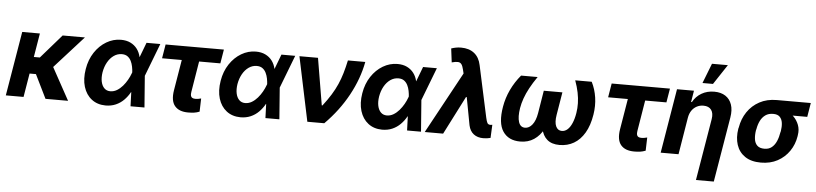

<svg xmlns="http://www.w3.org/2000/svg" viewBox="-52 -1102 6897 1622"><g transform="rotate(5 3396.5 -291.0)"><path d="M250.8 -545.9 160 0H9.6L101 -545.9ZM632.6 -545.9 321.7 -201.2H167.4L172.7 -343.8H268L443.9 -545.9ZM346.1 0 238.7 -219.1 375.6 -294.9 537.5 0Z M856.1 11.7Q785.8 11 737.5 -26.5Q689.1 -64 668.9 -129.8Q648.7 -195.6 662.9 -280.7Q676.2 -361.8 716.7 -423Q757.3 -484.2 815.3 -518.5Q873.3 -552.7 938.5 -552.7Q984.8 -552.7 1019.2 -536Q1053.6 -519.3 1075.9 -489.7Q1098.2 -460.1 1106.8 -420.9L1153.3 -424.4L1164.8 -269.7L1185.4 0H1067.2L1057 -283.2Q1055.8 -308.5 1050.7 -334.5Q1045.7 -360.5 1034.7 -382.7Q1023.6 -404.9 1004.7 -418.7Q985.8 -432.4 956.6 -432.4Q919.1 -432.4 888.2 -410.6Q857.3 -388.9 836.2 -351.4Q815 -313.9 806.6 -265.6Q799.7 -220.9 807 -186.1Q814.4 -151.3 834.3 -131.5Q854.2 -111.7 885 -111.5Q914.9 -111.5 941.4 -127.2Q967.8 -143 989.5 -168.1Q1011.2 -193.3 1027.3 -221.9Q1043.5 -250.5 1052.7 -276.2L1155.1 -545.9H1272.1L1166.8 -271.5L1104.7 -124.2L1060.9 -119.5Q1039.8 -81.2 1010.2 -51.5Q980.6 -21.8 942.1 -5.1Q903.7 11.6 856.1 11.7Z M1811.2 -545.9 1791.5 -427.3H1297.2L1316.9 -545.9ZM1484.1 -545.9H1630.8L1568.3 -165.2Q1564.9 -144.1 1568.5 -132.2Q1572.1 -120.3 1581.8 -115.4Q1591.5 -110.5 1606 -110.4Q1622.5 -110.5 1633 -112.7Q1643.5 -114.9 1655.8 -117.8L1652.4 -5.7Q1628.7 3.6 1606.7 6.7Q1584.7 9.8 1555.8 9.8Q1478.3 9.8 1442.4 -33.7Q1406.5 -77.2 1421 -166.6Z M2000.1 11.7Q1929.9 11 1881.5 -26.5Q1833.1 -64 1812.9 -129.8Q1792.8 -195.6 1806.9 -280.7Q1820.2 -361.8 1860.8 -423Q1901.4 -484.2 1959.4 -518.5Q2017.4 -552.7 2082.5 -552.7Q2128.8 -552.7 2163.2 -536Q2197.7 -519.3 2220 -489.7Q2242.3 -460.1 2250.9 -420.9L2297.4 -424.4L2308.9 -269.7L2329.4 0H2211.2L2201.1 -283.2Q2199.8 -308.5 2194.8 -334.5Q2189.7 -360.5 2178.7 -382.7Q2167.7 -404.9 2148.8 -418.7Q2129.9 -432.4 2100.7 -432.4Q2063.2 -432.4 2032.3 -410.6Q2001.4 -388.9 1980.2 -351.4Q1959.1 -313.9 1950.7 -265.6Q1943.8 -220.9 1951.1 -186.1Q1958.4 -151.3 1978.3 -131.5Q1998.2 -111.7 2029 -111.5Q2059 -111.5 2085.4 -127.2Q2111.8 -143 2133.5 -168.1Q2155.3 -193.3 2171.4 -221.9Q2187.5 -250.5 2196.8 -276.2L2299.1 -545.9H2416.1L2310.8 -271.5L2248.7 -124.2L2205 -119.5Q2183.9 -81.2 2154.2 -51.5Q2124.6 -21.8 2086.2 -5.1Q2047.8 11.6 2000.1 11.7Z M2566.6 0 2451.8 -545.9H2609.2L2676 -148.4H2681.8Q2722.8 -201.4 2751.5 -248Q2780.3 -294.6 2800.5 -340.4Q2820.7 -386.2 2835.4 -436.2Q2850.1 -486.1 2862.9 -545.9H3010.2Q2983.3 -401.6 2906.5 -260.9Q2829.8 -120.2 2710.2 0Z M3201.3 11.7Q3131.1 11 3082.7 -26.5Q3034.3 -64 3014.1 -129.8Q2993.9 -195.6 3008.1 -280.7Q3021.4 -361.8 3062 -423Q3102.5 -484.2 3160.5 -518.5Q3218.6 -552.7 3283.7 -552.7Q3330 -552.7 3364.4 -536Q3398.8 -519.3 3421.1 -489.7Q3443.5 -460.1 3452.1 -420.9L3498.5 -424.4L3510.1 -269.7L3530.6 0H3412.4L3402.2 -283.2Q3401 -308.5 3395.9 -334.5Q3390.9 -360.5 3379.9 -382.7Q3368.8 -404.9 3350 -418.7Q3331.1 -432.4 3301.9 -432.4Q3264.4 -432.4 3233.4 -410.6Q3202.5 -388.9 3181.4 -351.4Q3160.3 -313.9 3151.9 -265.6Q3144.9 -220.9 3152.2 -186.1Q3159.6 -151.3 3179.5 -131.5Q3199.4 -111.7 3230.2 -111.5Q3260.2 -111.5 3286.6 -127.2Q3313 -143 3334.7 -168.1Q3356.4 -193.3 3372.6 -221.9Q3388.7 -250.5 3397.9 -276.2L3500.3 -545.9H3617.3L3512 -271.5L3449.9 -124.2L3406.2 -119.5Q3385.1 -81.2 3355.4 -51.5Q3325.8 -21.8 3287.4 -5.1Q3248.9 11.6 3201.3 11.7Z M4059.2 9Q4009.8 9 3977.3 -15.9Q3944.9 -40.8 3934.2 -89.1L3884.8 -352.9L3850.4 -502.1L3838.1 -552.7Q3831 -583.2 3820.6 -597.8Q3810.3 -612.3 3791 -613.7Q3771.7 -615 3737.9 -605.9L3723.2 -722.9Q3743.3 -729.7 3763.5 -733.5Q3783.8 -737.3 3806.2 -737.3Q3874.5 -737.3 3917.9 -703.1Q3961.2 -668.9 3974.6 -603.9L4069.3 -166Q4076.1 -135.1 4083.3 -121.9Q4090.5 -108.8 4109.8 -108.6Q4118.6 -109 4125.6 -110.5L4120.3 1.2Q4109.6 4.3 4091.9 6.6Q4074.3 9 4059.2 9ZM3562.1 0 3874 -572.9 3927.5 -324.6H3883.6L3718 0Z M4331.5 -545.9H4471.8Q4434.7 -492.1 4409.2 -445Q4383.8 -397.9 4368.7 -355.3Q4353.6 -312.6 4346.6 -271.3Q4334.7 -196.1 4348.8 -153Q4363 -110 4402.6 -110Q4437.2 -110 4464.2 -143.9Q4491.2 -177.8 4502.1 -242.2L4533.7 -435.2H4644.4L4614.7 -256.8Q4601.5 -176.2 4569.7 -116.2Q4537.9 -56.2 4488.4 -23.2Q4438.9 9.8 4372 9.8Q4272 9.8 4225 -60.5Q4178.1 -130.9 4202.1 -270.9Q4214.8 -346.1 4247.9 -416Q4281 -485.8 4331.5 -545.9ZM4790.5 -545.9H4930.4Q4960.7 -485.8 4971 -416Q4981.3 -346.1 4969.2 -270.9Q4954.3 -177.7 4917.5 -115.3Q4880.8 -52.8 4826.7 -21.5Q4772.7 9.8 4705.4 9.8Q4639 9.8 4600.5 -23.2Q4562 -56.2 4550.4 -116.2Q4538.8 -176.2 4552.1 -256.8L4581.3 -435.2H4691.5L4659.5 -242.2Q4648.8 -177.8 4664.6 -143.9Q4680.3 -110 4714.7 -110Q4741.3 -110 4762.9 -129.4Q4784.6 -148.8 4800.2 -185.1Q4815.9 -221.3 4824.1 -271.3Q4830.9 -312.6 4829.9 -355.3Q4829 -397.9 4819.5 -445Q4810 -492.1 4790.5 -545.9Z M5593.9 -545.9 5574.2 -427.3H5079.9L5099.6 -545.9ZM5266.8 -545.9H5413.5L5351 -165.2Q5347.7 -144.1 5351.2 -132.2Q5354.8 -120.3 5364.5 -115.4Q5374.2 -110.5 5388.7 -110.4Q5405.2 -110.5 5415.7 -112.7Q5426.2 -114.9 5438.5 -117.8L5435.2 -5.7Q5411.4 3.6 5389.4 6.7Q5367.4 9.8 5338.5 9.8Q5261 9.8 5225.1 -33.7Q5189.3 -77.2 5203.7 -166.6Z M5766.2 -315.2 5714.3 0H5562.9L5653.7 -545.9H5797.5L5781.6 -448.8H5788.3Q5814.3 -497 5861.5 -524.9Q5908.7 -552.7 5969.5 -552.7Q6026.5 -552.7 6064.5 -527.9Q6102.5 -503.1 6118.3 -457.2Q6134.1 -411.2 6123.4 -347.3L6031.2 204.1H5879.9L5967.6 -320.3Q5975.8 -370.2 5955.1 -398.6Q5934.5 -427 5888.5 -427.1Q5858.3 -427.1 5832.7 -413.8Q5807 -400.5 5789.7 -375.6Q5772.4 -350.8 5766.2 -315.2ZM5863.5 -617 5929.3 -785.9H6064.1L5952.5 -617Z M6198.6 -258.8 6201.6 -269.5Q6213.8 -343.4 6253.1 -401.8Q6292.5 -460.3 6355.5 -494.3Q6418.5 -528.3 6501 -528.3Q6511.1 -521.9 6519.1 -505.7Q6527.1 -489.6 6541.4 -472.8Q6555.7 -456 6584.6 -446.5Q6621.1 -433.9 6651.4 -404.7Q6681.6 -375.5 6697 -335.3Q6712.4 -295.1 6704.3 -249L6702.9 -238.3Q6691.8 -168.7 6653.3 -112.4Q6614.7 -56.1 6553.8 -23.1Q6492.8 9.8 6413.1 9.8Q6330.2 9.8 6278.2 -25.5Q6226.3 -60.7 6206.2 -121.5Q6186.1 -182.3 6198.6 -258.8ZM6351.4 -269.5 6348.4 -258.8Q6341.9 -217.5 6346.4 -183.5Q6351 -149.5 6371.6 -129.4Q6392.2 -109.4 6432.8 -109.4Q6469.7 -109.4 6494.6 -129.4Q6519.4 -149.5 6534.2 -183.5Q6548.9 -217.5 6555.5 -258.8L6558.4 -269.5Q6564.7 -307.5 6560.6 -339.3Q6556.4 -371.1 6537.8 -390.3Q6519.2 -409.5 6481.8 -409.2Q6442.6 -409.5 6415.7 -390.3Q6388.9 -371.1 6373.3 -339.3Q6357.7 -307.5 6351.4 -269.5ZM6789.8 -528.3 6770.1 -409.2H6481.8L6501 -528.3Z"/></g></svg>

Font: Inter Tight
Style: Italic
Weight: 400
Italic angle: -9.39999°
Designer: Rasmus Andersson
Foundry: rsms
Version: Version 3.002